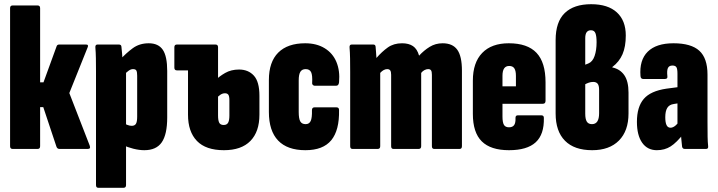

<svg xmlns="http://www.w3.org/2000/svg" viewBox="-20 -709 3416 914"><path d="M407 -16Q413 0 398 0H263Q253 0 249 -10L186 -199H171V-13Q171 0 159 0H40Q28 0 28 -13V-670Q28 -683 40 -683H159Q171 -683 171 -670V-317H187L250 -490Q253 -497 262 -497H390Q397 -497 398.5 -493Q400 -489 397 -483L310 -266Z M667 6Q643 6 615 -1Q587 -8 564 -19V-124Q575 -119 586 -114.5Q597 -110 607 -110Q621 -110 627 -119.5Q633 -129 633 -154V-348Q633 -365 629.5 -372.5Q626 -380 613 -380Q603 -380 592.5 -372.5Q582 -365 574 -356L550 -423Q580 -456 612 -479.5Q644 -503 688 -503Q734 -503 755 -472Q776 -441 776 -371V-150Q776 -69 750 -31.5Q724 6 667 6ZM448 185Q437 185 437 172V-369Q437 -402 436.5 -431Q436 -460 434 -483Q433 -497 444 -497H546Q557 -497 558 -487Q560 -473 561.5 -450.5Q563 -428 564 -408L580 -371V172Q580 185 568 185Z M822 -374Q810 -374 810 -387V-484Q810 -497 822 -497H913V-374ZM1046 6Q960 6 917.5 -38Q875 -82 875 -163V-484Q875 -497 887 -497H1006Q1018 -497 1018 -484V-159Q1018 -136 1023.5 -125Q1029 -114 1045 -114Q1060 -114 1066 -125Q1072 -136 1072 -159V-232Q1072 -251 1067 -258Q1062 -265 1051 -265Q1039 -265 1028.5 -257.5Q1018 -250 1009 -240L1007 -328Q1023 -345 1051.5 -361.5Q1080 -378 1118 -378Q1162 -378 1188.5 -349Q1215 -320 1215 -253V-163Q1215 -82 1172 -38Q1129 6 1046 6Z M1434 6Q1348 6 1304 -40Q1260 -86 1260 -176V-328Q1260 -414 1304.5 -458.5Q1349 -503 1433 -503Q1487 -503 1525.5 -479.5Q1564 -456 1581.5 -414Q1599 -372 1594 -317Q1592 -301 1581 -301H1477Q1473 -301 1469 -305Q1465 -309 1466 -314Q1468 -351 1461 -365.5Q1454 -380 1435 -380Q1418 -380 1410 -367.5Q1402 -355 1402 -326V-176Q1402 -144 1409.5 -131Q1417 -118 1435 -118Q1452 -118 1459 -133Q1466 -148 1465 -184Q1465 -198 1477 -198H1582Q1594 -198 1594 -185Q1596 -89 1557 -41.5Q1518 6 1434 6Z M1658 0Q1647 0 1647 -13V-368Q1647 -401 1646.5 -430.5Q1646 -460 1644 -483Q1643 -497 1654 -497H1757Q1767 -497 1768 -487Q1769 -477 1770 -462Q1771 -447 1772 -433Q1798 -463 1826 -483Q1854 -503 1894 -503Q1926 -503 1946 -489.5Q1966 -476 1975 -444Q1998 -469 2025.5 -486Q2053 -503 2087 -503Q2135 -503 2157 -472Q2179 -441 2179 -373V-13Q2179 0 2168 0H2047Q2036 0 2036 -13V-353Q2036 -368 2032 -374Q2028 -380 2018 -380Q2010 -380 2001 -375.5Q1992 -371 1985 -362V-13Q1985 0 1973 0H1853Q1842 0 1842 -13V-353Q1842 -368 1837.5 -374Q1833 -380 1823 -380Q1815 -380 1806.5 -375.5Q1798 -371 1790 -362V-13Q1790 0 1778 0Z M2403 6Q2316 6 2273.5 -36Q2231 -78 2231 -167V-325Q2231 -411 2275.5 -457Q2320 -503 2402 -503Q2491 -503 2534 -457.5Q2577 -412 2577 -317V-229Q2577 -215 2564 -215H2372V-155Q2372 -126 2379 -114.5Q2386 -103 2403 -103Q2420 -103 2427.5 -113.5Q2435 -124 2434 -148Q2434 -160 2445 -160H2557Q2569 -160 2569 -148Q2571 -69 2530 -31.5Q2489 6 2403 6ZM2372 -298H2436V-348Q2436 -372 2428.5 -383.5Q2421 -395 2404 -395Q2388 -395 2380 -383.5Q2372 -372 2372 -348Z M2799 6Q2714 6 2669.5 -39Q2625 -84 2625 -169V-518Q2625 -605 2668.5 -647Q2712 -689 2794 -689Q2874 -689 2916.5 -650Q2959 -611 2959 -540Q2959 -487 2943.5 -451Q2928 -415 2895 -390V-388Q2932 -380 2952 -351Q2972 -322 2972 -268V-169Q2972 -86 2926.5 -40Q2881 6 2799 6ZM2798 -118Q2815 -118 2823.5 -131Q2832 -144 2832 -170V-281Q2832 -302 2825 -310.5Q2818 -319 2804 -319Q2793 -319 2783 -315.5Q2773 -312 2766 -308V-168Q2766 -142 2773.5 -130Q2781 -118 2798 -118ZM2766 -401 2781 -407Q2801 -415 2810.5 -442.5Q2820 -470 2820 -508Q2820 -537 2814.5 -551Q2809 -565 2793 -565Q2780 -565 2773 -556Q2766 -547 2766 -527Z M3240 0Q3229 0 3227 -11Q3225 -26 3223 -50.5Q3221 -75 3221 -94L3205 -113V-358Q3205 -381 3200 -389Q3195 -397 3181 -397Q3165 -397 3159.5 -385Q3154 -373 3157 -346Q3159 -333 3145 -333H3042Q3030 -333 3029 -347Q3023 -423 3063.5 -463Q3104 -503 3186 -503Q3270 -503 3309 -467.5Q3348 -432 3348 -354V-130Q3348 -84 3348.5 -58Q3349 -32 3351 -14Q3353 0 3341 0ZM3107 6Q3062 6 3037 -29.5Q3012 -65 3012 -129Q3012 -200 3044.5 -238Q3077 -276 3153 -287L3214 -295L3213 -218L3188 -214Q3166 -211 3156.5 -195.5Q3147 -180 3147 -151Q3147 -126 3153 -113.5Q3159 -101 3172 -101Q3184 -101 3196.5 -112Q3209 -123 3224 -147L3236 -75Q3201 -30 3172.5 -12Q3144 6 3107 6Z"/></svg>

Font: Sofia Sans Extra Condensed Black
Style: Regular
Weight: 900
Designer: Botio Nikoltchev, Ani Petrova
Foundry: lettersoup
Version: Version 4.101